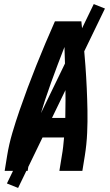

<svg xmlns="http://www.w3.org/2000/svg" viewBox="-20 -840 540 944"><path d="M3 0 15 -74Q24 -130 40.5 -186Q57 -242 76 -297Q95 -352 115.5 -407Q136 -462 158 -517Q180 -572 203 -626.5Q226 -681 250 -735H380Q386 -681 391 -626.5Q396 -572 400 -517Q404 -462 406.5 -407Q409 -352 410 -297Q411 -242 408.5 -186Q406 -130 397 -74L385 0H272L284 -74Q288 -96 290.5 -118.5Q293 -141 295 -164H147Q141 -141 136.5 -118.5Q132 -96 128 -74L116 0ZM174 -260H301Q303 -348 301.5 -435Q300 -522 297 -609Q263 -522 231.5 -435Q200 -348 174 -260ZM69 84 14 62 441 -820 496 -798Z"/></svg>

Font: Iosevka Term Curly Oblique
Style: Bold
Weight: 700
Italic angle: -9°
Designer: Belleve Invis
Foundry: Belleve Invis
Version: Version 32.3.0